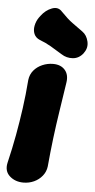

<svg xmlns="http://www.w3.org/2000/svg" viewBox="-55 -802 425 855"><g transform="rotate(5 157.0 -374.5)"><path d="M83 19Q46 19 21.5 -3Q-3 -25 5 -62Q21 -129 32 -189.5Q43 -250 51.5 -311Q60 -372 65 -438Q68 -463 83 -481Q98 -499 121 -509Q144 -519 169 -519Q204 -519 222.5 -497.5Q241 -476 235 -440Q225 -373 215.5 -312Q206 -251 198.5 -190Q191 -129 185 -62Q182 -38 167 -19.5Q152 -1 130 9Q108 19 83 19ZM286 -674Q306 -660 312.5 -632Q319 -604 302 -581L301 -579Q282 -554 254 -552Q226 -550 203 -565Q176 -582 151 -596.5Q126 -611 101 -620Q82 -628 75 -644.5Q68 -661 72 -681.5Q76 -702 88 -719L94 -727Q114 -754 142 -764.5Q170 -775 188 -754Q218 -723 239 -708Q260 -693 286 -674Z"/></g></svg>

Font: Winky Sans
Style: Bold Italic
Weight: 700
Italic angle: -8.97852°
Designer: Simon Atzbach
Foundry: typofactur
Version: Version 1.205